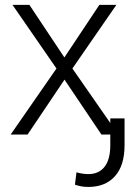

<svg xmlns="http://www.w3.org/2000/svg" viewBox="-20 -548 527 782"><path d="M242.2 -314 384.8 -528.3H454.1L274.9 -269L461.9 0H393.1L242.7 -223.6L92.3 0H23.4L210 -269L30.8 -528.3H99.6ZM487.3 -65.9V43.5Q487.3 126 448.2 169.7Q409.2 213.4 339.8 213.4Q324.7 213.4 312 211.2Q299.3 209 285.2 204.1L291.5 153.8Q295.4 155.3 301.5 156.5Q307.6 157.7 314.5 158.9Q321.3 160.2 327.9 160.6Q334.5 161.1 339.8 161.1Q382.8 161.1 406 131.1Q429.2 101.1 429.2 43.5V-65.9Z"/></svg>

Font: Melbourne
Style: Light
Weight: 300
Designer: Google
Version: Version 2.000980; 2014